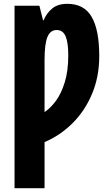

<svg xmlns="http://www.w3.org/2000/svg" viewBox="-20 -744 570 1004"><path d="M56 240V-714H186L205 -638H208Q224 -676 253.5 -700Q283 -724 332 -724Q420 -724 459.5 -655.5Q499 -587 499 -451Q499 -343 461.5 -253.5Q424 -164 359 -99.5Q294 -35 213 -1V240ZM213 -158Q245 -179 273 -217.5Q301 -256 319 -315Q337 -374 337 -455Q337 -522 323 -554.5Q309 -587 276 -587Q243 -587 228 -550.5Q213 -514 213 -431Z"/></svg>

Font: Noto Sans Mono Condensed Black
Style: Regular
Weight: 900
Width: 3
Designer: Monotype Design Team
Foundry: Monotype Imaging Inc.
Version: Version 2.014